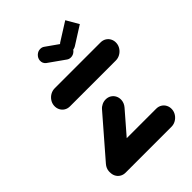

<svg xmlns="http://www.w3.org/2000/svg" viewBox="-207 -806 904 904"><g transform="rotate(-45 244.5 -354.5)"><path d="M453.3 -55.6Q452.2 -40.4 443.5 -27.6Q434.8 -14.8 421.5 -7.4Q408.1 0 393 0H87.8Q72.6 0 60.6 -7.4Q48.5 -14.8 42.2 -27.6Q35.9 -40.4 37 -55.6Q38.1 -70.7 46.9 -83.5Q55.6 -96.3 68.9 -103.7Q82.2 -111.1 97.4 -111.1H402.6Q417.8 -111.1 429.8 -103.7Q441.9 -96.3 448.1 -83.5Q454.4 -70.7 453.3 -55.6ZM87.4 -4.8Q72.2 -4.8 60.2 -12.2Q48.1 -19.6 41.9 -32.4Q35.6 -45.2 36.7 -60.4Q38.1 -79.3 51.5 -94.8L220 -289.3Q228.5 -299.3 240.4 -304.8Q252.2 -310.4 265.2 -310.4Q280.4 -310.4 292.4 -303Q304.4 -295.6 310.7 -282.8Q317 -270 315.9 -254.8Q314.4 -235.9 301.1 -220.4L132.6 -25.9Q124.1 -15.9 112.2 -10.4Q100.4 -4.8 87.4 -4.8ZM488.9 -461.5Q487.8 -446.3 479.1 -433.5Q470.4 -420.7 457 -413.3Q443.7 -405.9 428.5 -405.9H123.3Q108.1 -405.9 96.1 -413.3Q84.1 -420.7 77.8 -433.5Q71.5 -446.3 72.6 -461.5Q73.7 -476.7 82.4 -489.4Q91.1 -502.2 104.4 -509.6Q117.8 -517 133 -517H438.1Q453.3 -517 465.4 -509.6Q477.4 -502.2 483.7 -489.4Q490 -476.7 488.9 -461.5ZM175.6 -659.3Q177 -674.4 188.7 -685.4Q200.4 -696.3 215.6 -696.3Q227.4 -696.3 235.9 -690L316.7 -633Q323.3 -627.8 326.9 -619.8Q330.4 -611.9 329.6 -602.6Q328.5 -587.4 316.7 -576.5Q304.8 -565.6 289.6 -565.6Q277.8 -565.6 269.3 -571.9L188.9 -628.9Q181.9 -634.1 178.3 -642Q174.8 -650 175.6 -659.3ZM430 -647 340 -590Q329.6 -583.7 318.5 -583.7Q303.3 -583.7 293.3 -594.6Q283.3 -605.6 284.8 -620.7Q285.6 -630 290.6 -638Q295.6 -645.9 303.3 -651.1L394.4 -708.5Z"/></g></svg>

Font: 26F Galaxy Sans Oblique
Style: Regular
Weight: 400
Italic angle: -5°
Designer: C₂₉H₂₅N₃O₅
Version: Version 1.200;FEAKit 1.0